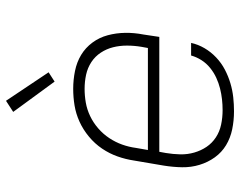

<svg xmlns="http://www.w3.org/2000/svg" viewBox="-100 -692 800 640"><g transform="rotate(-90 300.0 -372.0)"><path d="M249 8Q218 8 189 2Q160 -4 136 -18.5Q112 -33 95.5 -56Q79 -79 70.5 -107Q62 -135 62.5 -165Q63 -195 68 -226L85 -326Q89 -353 98.5 -380Q108 -407 124.5 -431.5Q141 -456 164.5 -475.5Q188 -495 214.5 -507Q241 -519 268.5 -523.5Q296 -528 324 -528Q354 -528 383.5 -522Q413 -516 437 -501.5Q461 -487 478 -464Q495 -441 502.5 -413Q510 -385 510.5 -355Q511 -325 505 -294L497 -241H114L110 -219Q106 -195 105.5 -171Q105 -147 111.5 -124.5Q118 -102 130.5 -83.5Q143 -65 162 -52.5Q181 -40 204.5 -35Q228 -30 253 -30Q271 -30 289 -32Q307 -34 325 -38.5Q343 -43 360.5 -51Q378 -59 393.5 -71.5Q409 -84 419.5 -100.5Q430 -117 435 -135H477Q472 -112 459.5 -90.5Q447 -69 428.5 -51.5Q410 -34 388 -22.5Q366 -11 342.5 -4Q319 3 295.5 5.5Q272 8 249 8ZM120 -279H460L464 -301Q468 -325 468 -349Q468 -373 462.5 -395Q457 -417 444.5 -436Q432 -455 413 -467.5Q394 -480 371 -485Q348 -490 324 -490Q301 -490 278 -486Q255 -482 233 -471.5Q211 -461 192 -444.5Q173 -428 159.5 -407.5Q146 -387 138 -364.5Q130 -342 127 -319ZM348 -590 247 -728 284 -752 379 -610Z"/></g></svg>

Font: Iosevka XLt Ex Obl
Style: Regular
Weight: 200
Width: 7
Italic angle: -9°
Monospace: yes
Designer: Belleve Invis
Foundry: Belleve Invis
Version: Version 32.5.0; ttfautohint (v1.8.4)